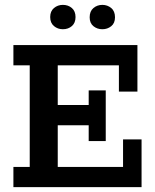

<svg xmlns="http://www.w3.org/2000/svg" viewBox="-20 -768 638 788"><path d="M35 0V-83H102V-500H35V-583H544V-392H468V-500H217V-337H344V-397H414V-189H344V-254H217V-83H485V-196H561V0ZM238 -648Q217 -648 201.5 -661Q186 -674 186 -698Q186 -722 201.5 -735Q217 -748 238 -748Q260 -748 275 -735Q290 -722 290 -698Q290 -674 275 -661Q260 -648 238 -648ZM400 -648Q379 -648 363.5 -660.5Q348 -673 348 -697Q348 -722 363.5 -735Q379 -748 400 -748Q421 -748 436.5 -735Q452 -722 452 -697Q452 -673 436.5 -660.5Q421 -648 400 -648Z"/></svg>

Font: Rokkitt SemiBold
Style: Regular
Weight: 600
Designer: Vernon Adams
Foundry: Vernon Adams
Version: Version 3.103